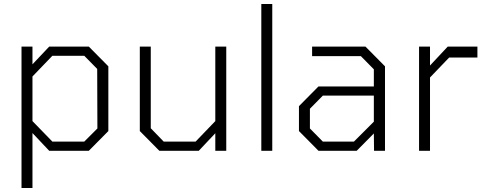

<svg xmlns="http://www.w3.org/2000/svg" viewBox="-20 -757 2431 964"><path d="M88 187V-523H143V-434L227 -523H426L524 -424V-99L426 0H227L143 -89V187ZM243 -46H403L469 -112L468 -411L403 -477H243L143 -373V-149Z M780 0 682 -99V-523H737V-113L802 -46H962L1061 -149V-523H1116V0H1061V-88L978 0Z M1292 0V-737H1347V0Z M1579 0 1481 -99V-224L1579 -323H1857V-409L1792 -475H1547V-523H1815L1913 -424V0H1858L1857 -87L1771 0ZM1601 -46H1757L1857 -146V-277H1601L1536 -211V-112Z M2084 0V-523H2139V-428L2228 -523H2377V-468H2235L2139 -368V0Z"/></svg>

Font: Tomorrow Light
Style: Regular
Weight: 300
Designer: Tony de Marco, Monica Rizzolli
Foundry: Just in Type
Version: Version 2.002